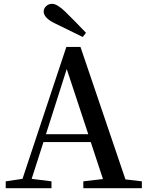

<svg xmlns="http://www.w3.org/2000/svg" viewBox="-20 -987 775 1007"><path d="M250 0V-36L146 -49L208 -242H456L520 -48L417 -36V0H724V-36L638 -46L402 -741H328L98 -49L10 -36V0ZM330 -625 443 -283H221ZM431 -815C418 -828 400 -847 376 -872C352 -896 334 -914 323 -925C294 -953 271 -967 253 -967C229 -967 209 -948 209 -927C209 -904 229 -883 269 -864L414 -793Z"/></svg>

Font: AllPunType SemiBold
Style: Regular
Weight: 600
Version: 1.0